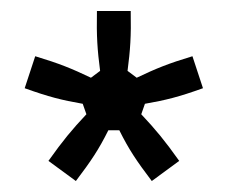

<svg xmlns="http://www.w3.org/2000/svg" viewBox="-20 -670 415 350"><path d="M118.3 -340C146.7 -377.5 160 -397.5 177.5 -432.5H197.5C215 -397.5 228.3 -377.5 256.7 -340L306.7 -376.7C280 -414.2 264.2 -433.3 237.5 -461.7L244.2 -480.8C282.5 -487.5 305.8 -493.3 350 -509.2L330.8 -567.5C286.7 -554.2 264.2 -545 229.2 -528.3L212.5 -540.8C217.5 -579.2 219.2 -603.3 218.3 -650H156.7C155.8 -603.3 157.5 -579.2 162.5 -540.8L145.8 -528.3C110.8 -545 88.3 -554.2 44.2 -567.5L25 -509.2C69.2 -493.3 92.5 -487.5 130.8 -480.8L137.5 -461.7C110.8 -433.3 95 -414.2 68.3 -376.7Z"/></svg>

Font: Familjen Grotesk
Style: Regular
Weight: 400
Designer: Anders Wikstroem, Jonas Baeckman, Matilda Gysing, Kristian Moeller
Foundry: Familjen STHLM AB
Version: Version 2.000